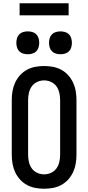

<svg xmlns="http://www.w3.org/2000/svg" viewBox="-20 -1147 540 1175"><path d="M250 8Q223 8 196 3Q169 -2 145 -15Q121 -28 102.5 -48.5Q84 -69 72.5 -94Q61 -119 56.5 -146Q52 -173 52 -200V-535Q52 -562 56.5 -589Q61 -616 72.5 -641Q84 -666 102.5 -686.5Q121 -707 145 -720Q169 -733 196 -738Q223 -743 250 -743Q277 -743 304 -738Q331 -733 355 -720Q379 -707 397.5 -686.5Q416 -666 427.5 -641Q439 -616 443.5 -589Q448 -562 448 -535V-200Q448 -173 443.5 -146Q439 -119 427.5 -94Q416 -69 397.5 -48.5Q379 -28 355 -15Q331 -2 304 3Q277 8 250 8ZM250 -80Q272 -80 292.5 -89.5Q313 -99 325.5 -116.5Q338 -134 343 -156Q348 -178 348 -200V-535Q348 -557 343 -579Q338 -601 325.5 -618.5Q313 -636 292.5 -645.5Q272 -655 250 -655Q228 -655 207.5 -645.5Q187 -636 174.5 -618.5Q162 -601 157 -579Q152 -557 152 -535V-200Q152 -178 157 -156Q162 -134 174.5 -116.5Q187 -99 207.5 -89.5Q228 -80 250 -80ZM350 -815Q336 -815 322 -819Q308 -823 298 -833Q288 -843 284 -857Q280 -871 280 -885Q280 -899 284 -913Q288 -927 298 -937Q308 -947 322 -951Q336 -955 350 -955Q364 -955 378 -951Q392 -947 402 -937Q412 -927 416 -913Q420 -899 420 -885Q420 -871 416 -857Q412 -843 402 -833Q392 -823 378 -819Q364 -815 350 -815ZM150 -815Q136 -815 122 -819Q108 -823 98 -833Q88 -843 84 -857Q80 -871 80 -885Q80 -899 84 -913Q88 -927 98 -937Q108 -947 122 -951Q136 -955 150 -955Q164 -955 178 -951Q192 -947 202 -937Q212 -927 216 -913Q220 -899 220 -885Q220 -871 216 -857Q212 -843 202 -833Q192 -823 178 -819Q164 -815 150 -815ZM100 -1053V-1127H400V-1053Z"/></svg>

Font: Iosevka Term Curly Semibold
Style: Regular
Weight: 600
Designer: Belleve Invis
Foundry: Belleve Invis
Version: Version 32.3.0